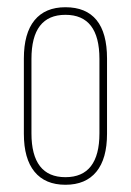

<svg xmlns="http://www.w3.org/2000/svg" viewBox="-20 -505 362 531"><path d="M161 6Q105 6 75.5 -30Q46 -66 46 -135V-343Q46 -413 75.5 -449Q105 -485 161 -485Q218 -485 247 -449.5Q276 -414 276 -343V-135Q276 -66 246.5 -30Q217 6 161 6ZM161 -15Q208 -15 231.5 -45.5Q255 -76 255 -136V-342Q255 -403 231.5 -433.5Q208 -464 161 -464Q114 -464 90.5 -433.5Q67 -403 67 -342V-136Q67 -76 90.5 -45.5Q114 -15 161 -15Z"/></svg>

Font: Sofia Sans Extra Condensed Thin
Style: Regular
Weight: 250
Version: Version 4.100